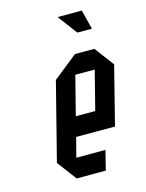

<svg xmlns="http://www.w3.org/2000/svg" viewBox="-104 -732 606 796"><g transform="rotate(-15 199.0 -333.5)"><path d="M270.8 -83.3 250 0H125L62.5 -83.3L147.5 -416.7L251.7 -500H335L397.5 -416.7L334.2 -166.7H167.5L145.8 -83.3ZM188.3 -250H271.7L314.2 -416.7H230.8ZM346.7 -583.3H284.2L221.7 -666.7H325.8Z"/></g></svg>

Font: Yulong
Style: Italic
Weight: 400
Italic angle: -14.25°
Designer: GGBotNet
Foundry: f0n7.com
Version: 1.00